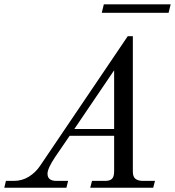

<svg xmlns="http://www.w3.org/2000/svg" viewBox="-64 -882 822 902"><path d="M472.2 -551.8 285.2 -275.9H472.2ZM248 0H-43.9L-36.1 -32.2H1Q40 -32.2 72 -52.2Q104 -72.3 125 -104L536.1 -711.9H560.1V-75.2Q560.1 -51.8 572.3 -42Q584.5 -32.2 607.9 -32.2H664.1L655.8 0H359.9L368.2 -32.2H430.2Q452.1 -32.2 462.2 -42Q472.2 -51.8 472.2 -78.1V-244.1H263.2L194.8 -144Q159.2 -90.8 159.2 -65.9Q159.2 -32.2 201.2 -32.2H255.9ZM728 -821.8H414.1L423.8 -861.8H737.8Z"/></svg>

Font: Flanker Steampunk
Style: Italic
Weight: 400
Italic angle: -12°
Designer: Alexey Kryukov, Leonardo Di Lena
Foundry: Alexey Kryukov, Leonardo Di Lena
Version: 1.210